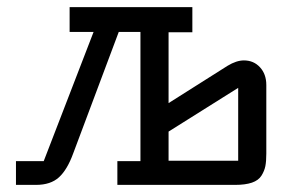

<svg xmlns="http://www.w3.org/2000/svg" viewBox="-20 -520 826 540"><path d="M24.9 0V-66.9H103L243.2 -430.2H175.8V-500H521V-429.2H454.1V-230L620.1 -335Q645 -350.1 666 -350.1Q693.4 -350.1 711.2 -330.8Q729 -311.5 729 -280.8V-87.9Q729 -66.4 726.3 -52.7Q723.6 -39.1 715.3 -25.9Q707 -12.7 688.5 -6.3Q669.9 0 641.1 0H310.1V-66.9H375V-430.2H314L186 -88.9Q169.4 -43 146 -21.5Q122.6 0 81.1 0ZM454.1 -67.9H649.9V-272.9L454.1 -149.9Z"/></svg>

Font: Kelly Slab
Style: Regular
Weight: 400
Designer: Denis Masharov
Foundry: Denis Masharov
Version: Version 1.001